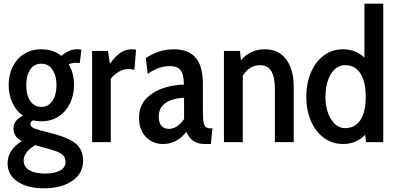

<svg xmlns="http://www.w3.org/2000/svg" viewBox="-20 -770 2148 1040"><path d="M430 101Q430 170 371 210Q312 250 218 250Q130 250 75.5 214Q21 178 21 114Q21 43 98 -6Q53 -29 53 -74Q53 -119 104 -143Q67 -170 47 -213.5Q27 -257 27 -310Q27 -364 48.5 -408Q70 -452 110 -477.5Q150 -503 204 -503Q268 -503 313 -467Q352 -503 396 -503Q409 -503 421 -501L412 -428Q402 -430 392 -430Q374 -430 352 -422Q381 -373 381 -310Q381 -256 359.5 -211Q338 -166 298 -139.5Q258 -113 204 -113Q182 -113 159 -118Q145 -112 145 -98Q145 -87 155.5 -80Q166 -73 191 -66L275 -44Q358 -21 394 11Q430 43 430 101ZM122 -309Q122 -256 143.5 -223.5Q165 -191 204 -191Q242 -191 264 -223.5Q286 -256 286 -309Q286 -360 264 -392.5Q242 -425 204 -425Q165 -425 143.5 -393Q122 -361 122 -309ZM335 107Q335 81 317 66.5Q299 52 252 39L170 16Q108 55 108 99Q108 134 139 152Q170 170 223 170Q274 170 304.5 154Q335 138 335 107Z M479 -494H565L575 -425Q606 -466 633 -484.5Q660 -503 693 -503Q707 -503 717 -500L708 -392Q690 -396 677 -396Q649 -396 624 -381.5Q599 -367 580 -344V0H479Z M733 -131Q733 -197 773 -237Q813 -277 868.5 -294Q924 -311 976 -312Q976 -367 958.5 -389.5Q941 -412 899 -412Q841 -412 780 -370L770 -455Q839 -503 922 -503Q1000 -503 1039.5 -458Q1079 -413 1079 -314V-168Q1079 -113 1086.5 -94Q1094 -75 1118 -75H1131L1122 10H1088Q1016 10 990 -56Q937 10 863 10Q807 10 770 -28.5Q733 -67 733 -131ZM977 -125V-241Q840 -231 840 -139Q840 -72 896 -72Q918 -72 939 -86Q960 -100 977 -125Z M1571 -300V0H1469V-287Q1469 -352 1449.5 -384.5Q1430 -417 1389 -417Q1330 -417 1295 -359V0H1193V-494H1280L1285 -443Q1307 -471 1340.5 -487Q1374 -503 1415 -503Q1490 -503 1530.5 -448Q1571 -393 1571 -300Z M2056 -750V0H1963L1958 -40Q1910 10 1838 10Q1779 10 1733.5 -24Q1688 -58 1663.5 -116.5Q1639 -175 1639 -246Q1639 -316 1663 -374.5Q1687 -433 1732 -468Q1777 -503 1838 -503Q1906 -503 1954 -458V-750ZM1961 -246Q1961 -328 1932 -372.5Q1903 -417 1850 -417Q1802 -417 1772.5 -369Q1743 -321 1743 -246Q1743 -173 1773 -124.5Q1803 -76 1850 -76Q1903 -76 1932 -119.5Q1961 -163 1961 -246Z"/></svg>

Font: Cabin Condensed Medium
Style: Regular
Weight: 500
Width: 3
Version: Version 2.001